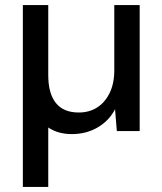

<svg xmlns="http://www.w3.org/2000/svg" viewBox="-20 -516 639 756"><path d="M70 220V-496H170V-220Q170 -148 200 -110.5Q230 -73 290 -73Q331 -73 362 -92.5Q393 -112 411.5 -149.5Q430 -187 430 -239V-496H530V0H440L433 -86Q410 -41 365 -14.5Q320 12 262 12Q236 12 212.5 5.5Q189 -1 170 -14V220Z"/></svg>

Font: DM Sans 11pt Medium
Style: Regular
Weight: 500
Version: Version 4.004;gftools[0.9.30]